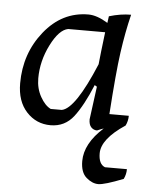

<svg xmlns="http://www.w3.org/2000/svg" viewBox="-53 -539 652 828"><g transform="rotate(5 273.0 -125.0)"><path d="M509 -60Q509 -37 499 -17Q398 50 398 112Q398 159 426 170H521Q521 193 511 213Q430 245 403.5 245Q377 245 351.5 223Q326 201 326 152Q326 76 406 4Q396 7 378 15Q363 15 352.5 4Q342 -7 342 -30L361 -173L351 -179Q314 -89 276 -39.5Q238 10 176 10Q114 10 72 -35.5Q30 -81 30 -159Q30 -288 107 -384Q184 -480 298 -480Q335 -480 382 -451Q384 -469 386 -480Q436 -495 481 -495Q462 -418 449.5 -329Q437 -240 425 -60ZM106 -187Q106 -143 126 -107.5Q146 -72 171 -60H219Q277 -71 360 -270Q364 -312 376 -410H216Q177 -403 141.5 -332.5Q106 -262 106 -187Z"/></g></svg>

Font: Kotta One
Style: Regular
Weight: 400
Designer: Ania Kruk
Foundry: Ania Kruk
Version: Version 1.001